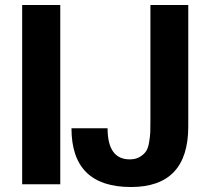

<svg xmlns="http://www.w3.org/2000/svg" viewBox="-20 -740 847 771"><path d="M501 -100Q525 -100 541.5 -110Q558 -120 566.5 -132.5Q575 -145 579 -170Q583 -195 583.5 -210.5Q584 -226 584 -257V-720H736V-232Q736 11 506 11Q267 11 267 -225H412Q412 -100 501 -100ZM222 0H69V-720H222Z"/></svg>

Font: cwTeXHei
Style: Medium
Weight: 500
Version: Version 1.17